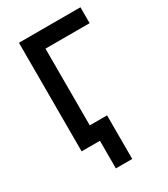

<svg xmlns="http://www.w3.org/2000/svg" viewBox="-212 -797 939 1072"><g transform="rotate(-30 257.0 -261.0)"><path d="M91 0V-700H487.5V-597.5H203V-103H314.5V178H209V0Z"/></g></svg>

Font: Geologica
Style: Regular
Weight: 400
Designer: Sindre Bremnes, Frode Helland
Foundry: Monokrom Skriftforlag AS
Version: Version 1.010; ttfautohint (v1.8.4.7-5d5b);gftools[0.9.28]